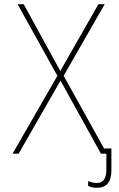

<svg xmlns="http://www.w3.org/2000/svg" viewBox="-20 -734 570 917"><path d="M40 0 254 -372 64 -714H93L268 -395L450 -714H480L284 -372L477 -25H512V80Q512 163 442 163Q430 163 420 160.5Q410 158 401 154V131Q423 140 442 140Q488 140 488 77V0H462L269 -349L69 0Z"/></svg>

Font: Noto Sans Mono Condensed Thin
Style: Regular
Weight: 100
Width: 3
Designer: Monotype Design Team
Foundry: Monotype Imaging Inc.
Version: Version 2.014; ttfautohint (v1.8.4.7-5d5b)